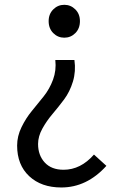

<svg xmlns="http://www.w3.org/2000/svg" viewBox="-20 -577 514 815"><path d="M240.2 218.8Q155.3 218.8 104 170.9Q52.7 123 52.7 41Q52.7 1 71.3 -37.1Q89.8 -75.2 115.2 -106Q140.6 -136.7 165.5 -168Q190.4 -199.2 205.1 -238.8Q219.7 -278.3 214.8 -322.3H295.9Q302.7 -274.4 289.6 -231Q276.4 -187.5 252 -154.8Q227.5 -122.1 202.6 -92.8Q177.7 -63.5 159.7 -30.8Q141.6 2 141.6 34.2Q141.6 82 169.9 112.8Q198.2 143.6 250 143.6Q322.3 143.6 378.9 79.1L431.6 127Q348.6 218.8 240.2 218.8ZM186.5 -487.3Q186.5 -517.6 206.1 -537.1Q225.6 -556.6 252.9 -556.6Q280.3 -556.6 299.8 -537.1Q319.3 -517.6 319.3 -487.3Q319.3 -456.1 299.8 -436.5Q280.3 -417 252.9 -417Q225.6 -417 206.1 -436.5Q186.5 -456.1 186.5 -487.3Z"/></svg>

Font: irohakakuC Regular
Style: Regular
Weight: 400
Designer: [Source Han Sans]
Ryoko NISHIZUKA Ë•øÂ°öÊ∂ºÂ≠ê (kana & ideographs); Paul D. Hunt (Latin, Greek & Cyrillic); Wenlong ZHAN
Version: Version 1.001.20160904